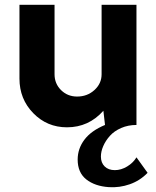

<svg xmlns="http://www.w3.org/2000/svg" viewBox="-20 -520 648 799"><path d="M547.9 134.8 594.2 199.2Q562.5 231.9 520 246.8Q477.5 261.7 433.1 258.8Q375 254.9 339.1 226.6Q303.2 198.2 303.2 144Q303.2 98.6 331.3 61.3Q359.4 23.9 417 0L410.2 -59.1Q349.1 9.8 258.8 9.8Q175.8 9.8 118.4 -49.1Q61 -107.9 61 -192.9V-500H207V-210.9Q207 -171.9 234.1 -145Q261.2 -118.2 300.8 -118.2Q343.3 -118.2 373 -145.3Q402.8 -172.4 402.8 -210.9V-500H547.9V0Q513.2 0 484.1 12.7Q455.1 25.4 437.3 45.4Q419.4 65.4 409.7 87.9Q399.9 110.4 399.9 131.8Q399.9 157.2 415.5 172.6Q431.2 188 458 188Q483.9 188 509 172.9Q534.2 157.7 547.9 134.8Z"/></svg>

Font: Orkney
Style: Bold
Weight: 700
Designer: Samuel Oakes and Alfredo Marco Pradil
Foundry: Alfredo Marco Pradil
Version: 1.0